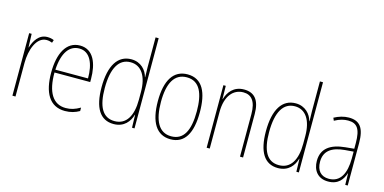

<svg xmlns="http://www.w3.org/2000/svg" viewBox="-73 -1223 3124 1563"><g transform="rotate(15 1488.5 -441.0)"><path d="M229 -601C157 -601 121 -536 104 -480H102L98 -593H77V-66H103V-349C103 -460 145 -576 229 -576C248 -576 264 -571 277 -566L285 -590C268 -598 248 -601 229 -601Z M505 -603C388 -603 333 -489 333 -329C333 -163 390 -56 521 -56C569 -56 607 -68 642 -88V-117C599 -92 564 -81 521 -81C413 -81 358 -172 359 -337H660V-364C660 -490 619 -603 505 -603ZM505 -578C596 -578 636 -483 635 -361H360C368 -506 422 -578 505 -578Z M931 -56C1020 -56 1064 -116 1080 -174H1082L1085 -66H1106V-826H1080V-577C1080 -549 1081 -522 1082 -491H1080C1066 -547 1018 -603 937 -603C824 -603 760 -505 760 -321C760 -148 817 -56 931 -56ZM933 -81C831 -81 787 -167 787 -321C787 -491 840 -578 937 -578C1029 -578 1080 -496 1080 -366V-300C1080 -166 1032 -81 933 -81Z M1586 -330C1586 -494 1538 -603 1411 -603C1293 -603 1232 -506 1232 -331C1232 -154 1292 -56 1411 -56C1529 -56 1586 -153 1586 -330ZM1258 -331C1258 -489 1307 -578 1411 -578C1521 -578 1560 -479 1560 -331C1560 -168 1514 -81 1410 -81C1306 -81 1258 -173 1258 -331Z M1887 -603C1798 -603 1755 -541 1738 -482H1736L1734 -593H1714V-66H1740V-374C1740 -511 1804 -579 1887 -579C1954 -579 1995 -534 1995 -425V-66H2021V-432C2021 -551 1973 -603 1887 -603Z M2316 -56C2405 -56 2449 -116 2465 -174H2467L2470 -66H2491V-826H2465V-577C2465 -549 2466 -522 2467 -491H2465C2451 -547 2403 -603 2322 -603C2209 -603 2145 -505 2145 -321C2145 -148 2202 -56 2316 -56ZM2318 -81C2216 -81 2172 -167 2172 -321C2172 -491 2225 -578 2322 -578C2414 -578 2465 -496 2465 -366V-300C2465 -166 2417 -81 2318 -81Z M2770 -603C2729 -603 2685 -590 2647 -569L2657 -546C2700 -570 2737 -578 2770 -578C2845 -578 2877 -537 2877 -417V-369L2804 -362C2680 -350 2608 -300 2608 -195C2608 -119 2649 -56 2739 -56C2825 -56 2861 -109 2878 -162H2880L2882 -66H2903V-422C2903 -552 2862 -603 2770 -603ZM2804 -339 2878 -345V-286C2877 -164 2838 -79 2739 -79C2673 -79 2635 -121 2635 -195C2635 -285 2694 -329 2804 -339Z"/></g></svg>

Font: Noto Sans Malayalam UI Condensed Thin
Style: Regular
Weight: 100
Width: 3
Designer: Jelle Bosma - Monotype Design Team
Foundry: Monotype Imaging Inc.
Version: Version 2.104